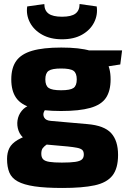

<svg xmlns="http://www.w3.org/2000/svg" viewBox="-20 -747 634 953"><path d="M284 -511Q375 -511 428.5 -495Q482 -479 505.5 -445Q529 -411 529 -353Q529 -296 506 -261.5Q483 -227 428.5 -211.5Q374 -196 283 -196Q193 -196 138.5 -211.5Q84 -227 60 -261.5Q36 -296 36 -353Q36 -410 60.5 -444.5Q85 -479 139.5 -495Q194 -511 284 -511ZM283 -407Q238 -407 221.5 -395.5Q205 -384 205 -353Q205 -322 221.5 -310.5Q238 -299 283 -299Q329 -299 345 -310.5Q361 -322 361 -353Q361 -384 345 -395.5Q329 -407 283 -407ZM586 -497 577 -427 441 -406 404 -497ZM129 -225 215 -210Q203 -205 197.5 -190.5Q192 -176 200 -162.5Q208 -149 232 -147L414 -131Q497 -124 531.5 -86.5Q566 -49 566 22Q566 89 538 124.5Q510 160 449.5 173Q389 186 290 186Q205 186 151.5 178Q98 170 68 153.5Q38 137 26.5 109.5Q15 82 15 42Q15 11 26.5 -12Q38 -35 68.5 -53Q99 -71 153 -86L233 -108L295 -85L259 -63Q231 -43 215 -32Q199 -21 192 -11.5Q185 -2 185 16Q185 34 194 43.5Q203 53 225.5 56.5Q248 60 287 60Q330 60 353.5 56.5Q377 53 386.5 44.5Q396 36 396 20Q396 4 388 -3Q380 -10 362.5 -13.5Q345 -17 316 -20L171 -33Q130 -37 105.5 -55Q81 -73 72 -98.5Q63 -124 67 -150Q71 -176 87.5 -196.5Q104 -217 129 -225ZM375 -727 460 -715Q466 -673 447 -635.5Q428 -598 387.5 -575Q347 -552 288 -552Q230 -552 189 -575Q148 -598 128.5 -635.5Q109 -673 115 -715L200 -727Q200 -695 221 -679.5Q242 -664 288 -664Q334 -664 354.5 -679.5Q375 -695 375 -727Z"/></svg>

Font: Exo 2 ExtraBold
Style: Regular
Weight: 800
Designer: Natanael Gama
Foundry: Natanael Gama
Version: Version 2.010